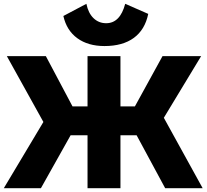

<svg xmlns="http://www.w3.org/2000/svg" viewBox="-21 -989 1086 1009"><path d="M528 -747Q442 -747 385.5 -788Q329 -829 312 -905L433 -969Q443 -920 470.5 -893.5Q498 -867 537 -867Q610 -867 637 -969L758 -916Q741 -833 682.5 -790Q624 -747 528 -747ZM-1 0 207 -348 15 -694H220L360 -430H439V-694H612V-430H688L833 -694H1036L840 -370L1044 0H847L697 -278H612V0H439V-278H350L194 0Z"/></svg>

Font: Cantarell Extra Bold
Style: Regular
Weight: 800
Designer: Dave Crossland, Nikolaus Waxweiler, Florian Fecher, Jacques Le Bailly, Eben Sorkin, Alexei Vanyashin, Alexios Zavras, Em
Version: Version 0.303